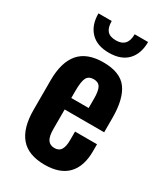

<svg xmlns="http://www.w3.org/2000/svg" viewBox="-197 -873 839 968"><g transform="rotate(30 223.0 -389.5)"><path d="M225.1 -642.1Q155.3 -642.1 118.2 -681.2Q81.1 -720.2 81.1 -788.1H158.2Q158.2 -750.5 173.8 -732.2Q189.5 -713.9 225.1 -713.9Q292 -713.9 292 -788.1H370.1Q370.1 -719.7 333 -680.9Q295.9 -642.1 225.1 -642.1ZM227.1 8.8Q131.3 8.8 86.2 -44.7Q41 -98.1 41 -203.1V-375Q41 -480.5 86.7 -533.7Q132.3 -586.9 227.1 -586.9Q325.2 -586.9 365.5 -532.2Q405.8 -477.5 405.8 -366.2V-283.2H175.8V-168.9Q175.8 -127 188.5 -107.9Q201.2 -88.9 228 -88.9Q253.9 -88.9 265.4 -107.4Q276.9 -126 276.9 -164.1V-212.9H404.8V-172.9Q404.8 -84 360.1 -37.6Q315.4 8.8 227.1 8.8ZM175.8 -350.1H276.9V-404.8Q276.9 -449.7 265.9 -469.2Q254.9 -488.8 227.1 -488.8Q198.2 -488.8 187 -467.8Q175.8 -446.8 175.8 -390.1Z"/></g></svg>

Font: Oswald Medium
Style: Regular
Weight: 500
Designer: Vernon Adams
Foundry: Vernon Adams
Version: Version 4.103